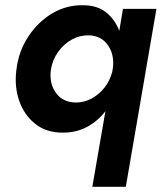

<svg xmlns="http://www.w3.org/2000/svg" viewBox="-20 -494 624 734"><path d="M43 -230Q52 -300 89 -355.5Q126 -411 180 -443Q234 -475 297 -474Q352 -474 386 -446.5Q420 -419 436 -376L450 -460H578L461 220H333L383 -69Q354 -31 313 -9Q272 13 222 13Q159 14 116 -19.5Q73 -53 53.5 -108.5Q34 -164 43 -230ZM175 -230Q167 -177 193 -140Q219 -103 270 -102Q301 -102 329.5 -117Q358 -132 379 -158.5Q400 -185 409 -219L412 -237Q417 -287 392 -322Q367 -357 321 -359Q286 -360 255 -343Q224 -326 202.5 -296Q181 -266 175 -230Z"/></svg>

Font: Von Semi
Style: Italic
Weight: 600
Version: Version 4.000; ttfautohint (v1.8.4.7-5d5b)